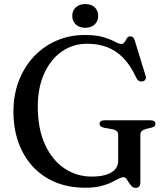

<svg xmlns="http://www.w3.org/2000/svg" viewBox="-20 -884 796 922"><path d="M654 -10.5Q654 5 648.2 11.5Q642.5 18 631 18Q620 18 612.5 10.2Q605 2.5 599 -7.5Q593 -17.5 587 -25.2Q581 -33 573 -33Q563 -33 548.8 -25.2Q534.5 -17.5 513.8 -7.5Q493 2.5 462.8 10Q432.5 17.5 390 17.5Q309.5 17.5 245.5 -9.2Q181.5 -36 136.8 -85Q92 -134 68.2 -200.8Q44.5 -267.5 44.5 -348Q44.5 -428 70.2 -495.2Q96 -562.5 142.2 -612Q188.5 -661.5 251.2 -688.8Q314 -716 387.5 -716Q443 -716 477.8 -705.2Q512.5 -694.5 532 -683.8Q551.5 -673 561.5 -673Q573.5 -673 578.8 -682.2Q584 -691.5 589.5 -700.5Q595 -709.5 607 -709.5Q614 -709.5 618.8 -705Q623.5 -700.5 627 -690L679.5 -519Q683 -509.5 678.2 -502Q673.5 -494.5 663.5 -493Q654.5 -491.5 647.2 -495.5Q640 -499.5 635.5 -508.5Q607.5 -569.5 572 -605.8Q536.5 -642 493.5 -658Q450.5 -674 399 -674Q330.5 -674 277 -636.8Q223.5 -599.5 192.5 -531.5Q161.5 -463.5 161.5 -372Q161.5 -265.5 196 -190.2Q230.5 -115 289.2 -75.5Q348 -36 422 -36Q451 -36 474.2 -41Q497.5 -46 513.8 -55.5Q530 -65 538.8 -79Q547.5 -93 547.5 -110.5V-235.5Q547.5 -248 541.2 -254.2Q535 -260.5 516.5 -264L480 -270.5Q469 -273 463.5 -277.8Q458 -282.5 458 -289.5Q458 -297.5 464.2 -302Q470.5 -306.5 483 -306.5H701.5Q714.5 -306.5 720.5 -302Q726.5 -297.5 726.5 -289.5Q726.5 -282.5 722.2 -278.5Q718 -274.5 707.5 -271L684 -265.5Q667.5 -261 660.8 -254.8Q654 -248.5 654 -235.5ZM389.5 -750.5Q361 -750.5 344 -766.5Q327 -782.5 327 -808Q327 -833 344 -848.8Q361 -864.5 389.5 -864.5Q418 -864.5 434.8 -848.8Q451.5 -833 451.5 -808Q451.5 -782.5 434.8 -766.5Q418 -750.5 389.5 -750.5Z"/></svg>

Font: Fraunces 16pt
Style: Regular
Weight: 400
Version: Version 1.000;[b76b70a41]